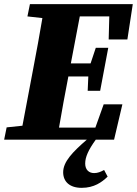

<svg xmlns="http://www.w3.org/2000/svg" viewBox="-29 -672 659 924"><path d="M103 -593 175 -585C161 -504 147 -423 131 -342L79 -67L3 -59L-9 0H389C321 59 275 106 275 157C275 202 306 232 364 232C424 232 461 205 489 178L472 146C456 155 441 161 424 161C399 161 381 145 381 115C381 84 396 50 432 0H520L560 -170H470L430 -58H255C269 -140 284 -222 300 -304H396L393 -235H453L492 -442H432L407 -367H312L355 -593H497L494 -482H584L610 -652H115Z"/></svg>

Font: Source Serif Pro Black
Style: Italic
Weight: 900
Italic angle: -12°
Designer: Frank Grießhammer
Foundry: Adobe Systems Incorporated
Version: Version 3.001;hotconv 1.0.111;makeotfexe 2.5.65597